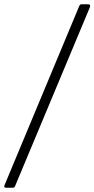

<svg xmlns="http://www.w3.org/2000/svg" viewBox="-40 -776 440 894"><path d="M-18 84 329 -748Q332 -756 339 -756H370Q384 -756 378 -741L30 91Q27 98 20 98H-13Q-24 98 -18 84Z"/></svg>

Font: Vivano Light
Style: Regular
Weight: 300
Designer: Joe Prince, Josias Burgherr
Version: Version 2.064;September 19, 2022;FontCreator 14.0.0.2877 64-